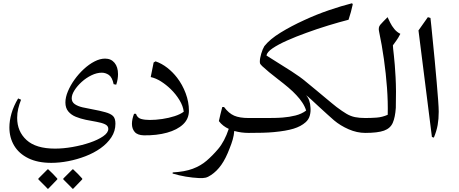

<svg xmlns="http://www.w3.org/2000/svg" viewBox="-20 -821 2834 1186"><path d="M110 -205Q99 -177 92.5 -149.5Q86 -122 86 -93Q86 -9 144 44Q202 97 320 97Q371 97 428 87Q485 77 535 60Q585 43 617 21Q649 -1 649 -25Q649 -44 628.5 -53.5Q608 -63 576.5 -68.5Q545 -74 510 -81Q477 -88 448.5 -99.5Q420 -111 402 -132.5Q384 -154 384 -188Q384 -220 399.5 -257Q415 -294 440.5 -329.5Q466 -365 498 -394.5Q530 -424 564 -441.5Q598 -459 629 -459Q666 -459 687.5 -433Q709 -407 709 -363Q709 -349 706.5 -332.5Q704 -316 698 -298L682 -301Q673 -344 652.5 -358Q632 -372 609 -372Q578 -372 545 -356Q512 -340 484.5 -315Q457 -290 440 -263Q423 -236 423 -214Q423 -191 441.5 -178Q460 -165 490 -158Q520 -151 557 -144.5Q594 -138 630 -128Q663 -119 678 -104.5Q693 -90 693 -57Q693 -11 668 27Q643 65 601.5 94.5Q560 124 508 144Q456 164 401.5 174.5Q347 185 297 185Q213 185 155 156.5Q97 128 67.5 78.5Q38 29 38 -34Q38 -75 51 -120.5Q64 -166 92 -213ZM428 345Q427 343 416 332Q405 321 392 308Q379 295 371 287V282L428 225H432Q446 238 461 253Q476 268 488 282V287L432 345ZM274 345Q273 343 262 332Q251 321 238 308Q225 295 217 287V282L274 225H278Q292 238 307 253Q322 268 334 282V287L278 345Z M911 -345 929 -435 941 -442Q979 -429 1013 -402.5Q1047 -376 1074 -341Q1107 -298 1127 -244.5Q1147 -191 1147 -137Q1147 -87 1111 -53Q1075 -19 1012 -1.5Q949 16 869 15Q829 14 812 -6Q795 -26 795 -56Q795 -84 808 -118H820Q828 -93 851 -86.5Q874 -80 905 -80Q942 -80 982.5 -86Q1023 -92 1058.5 -103.5Q1094 -115 1115 -131Q1111 -166 1088.5 -203Q1066 -240 1034 -271Q1006 -298 974.5 -318Q943 -338 911 -345Z M1210 279Q1169 277 1127.5 270Q1086 263 1046 251L1047 244Q1121 240 1170.5 221.5Q1220 203 1256.5 171.5Q1293 140 1327 100Q1367 53 1393 -25Q1375 -33 1359.5 -45Q1344 -57 1332 -73Q1336 -91 1341 -112.5Q1346 -134 1353 -160H1364Q1393 -121 1426.5 -106.5Q1460 -92 1516 -92Q1538 -92 1547 -79Q1556 -66 1556 -46Q1556 -27 1547 -13.5Q1538 0 1516 0Q1493 0 1471 -3Q1449 -6 1427 -12Q1425 15 1417.5 41Q1410 67 1399 94Q1375 158 1347 197.5Q1319 237 1284 260Q1265 273 1250 276.5Q1235 280 1210 279Z M1870 -233Q1883 -220 1890 -200Q1897 -180 1898 -155Q1900 -130 1893.5 -106.5Q1887 -83 1868 -66Q1839 -40 1793 -26Q1747 -12 1672 -5Q1640 -2 1601 -1Q1562 0 1517 0Q1482 0 1464 -14Q1446 -28 1446 -45Q1445 -62 1463 -77Q1481 -92 1517 -92Q1585 -92 1621.5 -92Q1658 -92 1676 -92.5Q1694 -93 1703.5 -93.5Q1713 -94 1727 -95Q1767 -98 1805 -107.5Q1843 -117 1871 -138Q1864 -162 1848 -186.5Q1832 -211 1811 -233Q1790 -256 1761 -280.5Q1732 -305 1700.5 -329Q1669 -353 1642.5 -375Q1616 -397 1599 -413Q1591 -421 1588 -425.5Q1585 -430 1585 -440Q1585 -460 1593.5 -489Q1602 -518 1613 -536Q1647 -579 1713 -619.5Q1779 -660 1858 -696Q1933 -731 2012 -758Q2091 -785 2155 -801L2159 -794Q2149 -747 2133 -699Q2078 -685 2009 -664Q1940 -643 1872 -618Q1808 -595 1753 -570.5Q1698 -546 1663.5 -522.5Q1629 -499 1626 -478Q1724 -417 1780 -381Q1836 -345 1870 -316Q1877 -310 1895.5 -295Q1914 -280 1938 -260Q1962 -240 1986.5 -219.5Q2011 -199 2030.5 -183Q2050 -167 2059 -160Q2095 -133 2120.5 -118Q2146 -103 2173 -97.5Q2200 -92 2237 -92Q2257 -92 2267 -77.5Q2277 -63 2277 -46Q2277 -29 2267 -14.5Q2257 0 2237 0Q2185 0 2133.5 -22.5Q2082 -45 2043 -78Q2027 -92 2002 -114.5Q1977 -137 1950.5 -161.5Q1924 -186 1902.5 -206Q1881 -226 1870 -233Z M2453 -612Q2440 -586 2428 -570Q2416 -554 2407 -541Q2407 -530 2413 -479Q2419 -428 2423.5 -345Q2428 -262 2425 -155Q2421 -96 2406 -62Q2391 -28 2352 -14Q2313 0 2236 0Q2202 0 2184.5 -14.5Q2167 -29 2167 -47Q2167 -64 2184.5 -78Q2202 -92 2236 -92Q2271 -92 2306 -94.5Q2341 -97 2375 -112Q2377 -191 2370.5 -279Q2364 -367 2351.5 -455.5Q2339 -544 2322 -624Q2315 -652 2329 -668Q2343 -684 2374 -715Q2380 -702 2390 -681.5Q2400 -661 2415.5 -642Q2431 -623 2453 -612Z M2639 -710Q2641 -690 2644.5 -659Q2648 -628 2652 -583Q2659 -516 2665.5 -446Q2672 -376 2677.5 -313Q2683 -250 2686.5 -202Q2690 -154 2690 -131Q2690 -86 2683.5 -49Q2677 -12 2660 29L2648 25L2565 -633L2623 -715Z"/></svg>

Font: Bona Nova
Style: Regular
Weight: 400
Designer: Mateusz Machalski
Foundry: Capitalics
Version: Version 4.001; ttfautohint (v1.8.3)